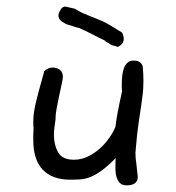

<svg xmlns="http://www.w3.org/2000/svg" viewBox="-20 -566 529 577"><path d="M334 -425Q326 -428 317 -430Q312 -432 307 -436Q296 -443 294 -443Q298 -442 297 -443Q290 -447 285 -449Q285 -449 273 -455Q260 -462 235 -474Q215 -484 212 -483Q182 -493 180 -493Q176 -495 173 -497Q149 -510 158 -529Q161 -536 165 -541Q171 -547 178 -546Q204 -540 204 -540Q211 -536 213 -535Q216 -533 220 -531Q224 -529 230 -526Q296 -500 304 -494Q310 -490 316 -487Q330 -478 347 -468Q355 -452 350 -439Q345 -430 334 -425ZM409 -366Q410 -355 410.5 -345Q411 -335 411 -324Q411 -300 409 -283.5Q407 -267 404 -246.5Q401 -226 396.5 -196.5Q392 -167 388 -118Q388 -115 387.5 -112.5Q387 -110 387 -107Q387 -91 390 -72L394 -35Q394 -9 361 -9Q347 -9 340 -16.5Q333 -24 330 -34.5Q327 -45 327 -56.5Q327 -68 327 -76Q327 -86 328 -91Q304 -67 285.5 -53.5Q267 -40 251.5 -34Q236 -28 221.5 -27Q207 -26 191 -26Q137 -26 108.5 -56Q80 -86 80 -145Q80 -152 80 -161Q80 -170 81 -182Q80 -186 80 -195Q80 -208 81 -219.5Q82 -231 85.5 -247.5Q89 -264 95.5 -288.5Q102 -313 113 -352Q124 -363 138 -363Q151 -363 160 -356Q169 -349 169 -335Q169 -330 165.5 -314Q162 -298 158 -279Q154 -260 150.5 -241.5Q147 -223 147 -213V-208Q145 -194 143.5 -182Q142 -170 142 -162Q142 -131 154.5 -108.5Q167 -86 202 -86Q225 -86 245 -96Q265 -106 281 -120.5Q297 -135 309 -152.5Q321 -170 327 -185Q329 -204 334 -230.5Q339 -257 347 -292Q346 -298 346 -304Q346 -310 346 -315Q346 -327 347.5 -339.5Q349 -352 352.5 -361.5Q356 -371 363 -377.5Q370 -384 382 -384Q404 -384 409 -366Z"/></svg>

Font: Gaegu
Style: Accents-Regular
Weight: 400
Designer: JIKJI
Foundry: JIKJI
Version: Version 1.00